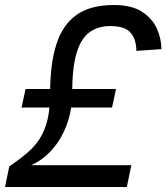

<svg xmlns="http://www.w3.org/2000/svg" viewBox="-20 -746 664 766"><path d="M0 0 17 -82Q58 -110 88.5 -136Q119 -162 139 -193.5Q159 -225 169.5 -268.5Q180 -312 180 -376Q180 -490 204.5 -568Q229 -646 284.5 -686Q340 -726 434 -726Q506 -726 547.5 -698.5Q589 -671 606.5 -630.5Q624 -590 624 -550L524 -543Q524 -588 501.5 -615Q479 -642 420 -642Q370 -642 336 -616.5Q302 -591 285 -532.5Q268 -474 268 -376Q268 -306 246 -247.5Q224 -189 186.5 -147.5Q149 -106 104 -87H504L486 0ZM66 -317 82 -391H443L427 -317Z"/></svg>

Font: Geist
Style: Italic
Weight: 400
Italic angle: -12°
Designer: Basement.studio, Andrés Briganti, Mateo Zaragoza
Foundry: Basement.studio, Vercel, Andrés Briganti, Guido Ferreyra, Mateo Zaragoza
Version: Version 1.500